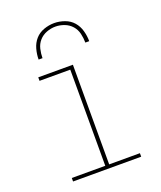

<svg xmlns="http://www.w3.org/2000/svg" viewBox="-139 -839 778 927"><g transform="rotate(-20 250.0 -375.0)"><path d="M75 0V-18H247V-512H89V-530H267V-18H425V0ZM120 -610Q120 -637 127.5 -664Q135 -691 152.5 -711Q170 -731 196.5 -740.5Q223 -750 250 -750Q277 -750 303.5 -740.5Q330 -731 347.5 -711Q365 -691 372.5 -664Q380 -637 380 -610H360Q360 -633 354.5 -656.5Q349 -680 333.5 -697.5Q318 -715 295.5 -723.5Q273 -732 250 -732Q227 -732 204.5 -723.5Q182 -715 166.5 -697.5Q151 -680 145.5 -656.5Q140 -633 140 -610Z"/></g></svg>

Font: Iosevka Slab Thin
Style: Regular
Weight: 100
Monospace: yes
Designer: Belleve Invis
Foundry: Belleve Invis
Version: Version 11.1.0; ttfautohint (v1.8.3)